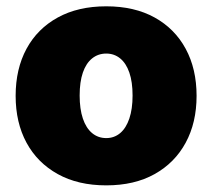

<svg xmlns="http://www.w3.org/2000/svg" viewBox="-20 -568 662 599"><path d="M311.5 10.3Q223.6 10.3 160.2 -24.9Q96.7 -60.1 62.7 -122.8Q28.8 -185.5 28.8 -269Q28.8 -353 62.7 -415.8Q96.7 -478.5 160.2 -513.4Q223.6 -548.3 311.5 -548.3Q399.4 -548.3 462.4 -513.4Q525.4 -478.5 559.3 -415.8Q593.3 -353 593.3 -269Q593.3 -185.5 559.3 -122.8Q525.4 -60.1 462.4 -24.9Q399.4 10.3 311.5 10.3ZM311.5 -137.2Q336.4 -137.2 355 -152.8Q373.5 -168.5 383.5 -198.2Q393.6 -228 393.6 -270Q393.6 -312.5 383.5 -341.6Q373.5 -370.6 355 -385.7Q336.4 -400.9 311.5 -400.9Q286.1 -400.9 267.3 -385.7Q248.5 -370.6 238.5 -341.6Q228.5 -312.5 228.5 -270Q228.5 -228 238.5 -198.2Q248.5 -168.5 267.3 -152.8Q286.1 -137.2 311.5 -137.2Z"/></svg>

Font: Inter 17pt Black
Style: Regular
Weight: 900
Version: Version 4.001;git-66647c0bb